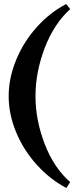

<svg xmlns="http://www.w3.org/2000/svg" viewBox="-20 -781 369 952"><path d="M156 -304Q156 -423 201.5 -542.5Q247 -662 328 -736L308 -761Q226 -718 161 -645Q96 -572 59.5 -482.5Q23 -393 23 -304Q23 -215 59.5 -126.5Q96 -38 161.5 35Q227 108 309 151L328 122Q247 51 201.5 -67.5Q156 -186 156 -304Z"/></svg>

Font: Amita
Style: Bold
Weight: 700
Designer: Eduardo Rodriguez Tunni, Modular Infotech, Brian J. Bonislawsky
Foundry: Eduardo Rodriguez Tunni, Modular Infotech, Brian J. Bonislawsky
Version: Version 1.003